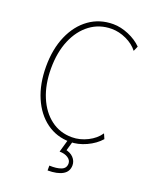

<svg xmlns="http://www.w3.org/2000/svg" viewBox="-169 -821 900 1125"><g transform="rotate(20 281.0 -259.0)"><path d="M335 7.8Q251.5 7.8 187.7 -38.8Q124 -85.4 88.4 -168.5Q52.7 -251.5 52.7 -360.4Q52.7 -469.2 88.9 -552Q125 -634.8 189.7 -681.2Q254.4 -727.5 338.9 -727.5Q385.7 -727.5 435.3 -706.5Q484.9 -685.5 517.6 -652.3L503.9 -621.1Q477.1 -655.8 431.6 -677Q386.2 -698.2 339.8 -698.2Q264.2 -698.2 206.3 -655.3Q148.4 -612.3 116.2 -536.1Q84 -460 84 -359.4Q84 -259.3 116 -183.1Q147.9 -106.9 204.6 -64.2Q261.2 -21.5 335.9 -21.5Q385.7 -21.5 433.1 -45.4Q480.5 -69.3 505.9 -107.4L519.5 -76.2Q486.8 -39.1 435.8 -15.6Q384.8 7.8 335 7.8ZM269.5 210V179.7Q314.9 181.6 343 170.7Q371.1 159.7 371.1 129.9Q371.1 109.4 350.6 95.7Q330.1 82 297.9 82L321.3 0H350.6L328.1 78.1L320.3 57.6Q357.9 64 377.2 84.7Q396.5 105.5 396.5 131.8Q396.5 171.4 363 190.7Q329.6 210 269.5 210Z"/></g></svg>

Font: Reddit Mono ExtraLight
Style: Regular
Weight: 250
Monospace: yes
Designer: Stephen Hutchings
Foundry: Reddit
Version: Version 1.014